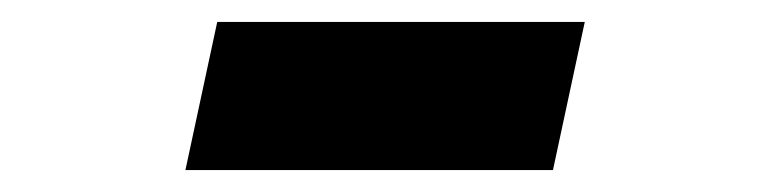

<svg xmlns="http://www.w3.org/2000/svg" viewBox="-20 -395 690 175"><path d="M149 -240 178 -375H513L484 -240Z"/></svg>

Font: Azeret Mono Thin
Style: Bold Italic
Weight: 700
Italic angle: -12°
Version: Version 1.002